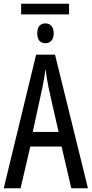

<svg xmlns="http://www.w3.org/2000/svg" viewBox="-20 -1006 490 1026"><path d="M309 -223H142L90 0H0L173 -714H274L450 0H361ZM240 -535Q228 -597 223 -638Q218 -590 206 -536L155 -301H293ZM349 -929H93V-986H349ZM267 -828Q267 -803 255 -789Q243 -775 223 -775Q202 -775 190.5 -788.5Q179 -802 179 -828Q179 -854 190.5 -867.5Q202 -881 223 -881Q243 -881 255 -867Q267 -853 267 -828Z"/></svg>

Font: Noto Sans UI Cond
Style: Regular
Weight: 400
Width: 3
Designer: Monotype Design Team
Foundry: Monotype Imaging Inc.
Version: Version 1.001